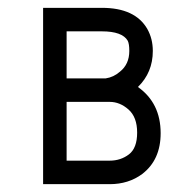

<svg xmlns="http://www.w3.org/2000/svg" viewBox="-20 -470 500 490"><path d="M260 -210H150V-60H260Q288 -60 309 -76Q330 -92 330 -131.5Q330 -171 308 -190.5Q286 -210 260 -210ZM150 -390V-270H250Q270 -273 286 -287Q310 -306 310 -340Q310 -358 306 -366Q292 -390 240 -390ZM332 -248Q390 -207 390 -130Q390 -62 343 -26Q308 0 260 0H90V-450H240Q325 -450 356 -396Q370 -371 370 -340Q370 -285 332 -248Z"/></svg>

Font: SOV_Station
Style: Book
Weight: 400
Version: Version 1.00